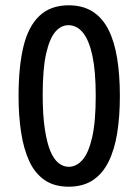

<svg xmlns="http://www.w3.org/2000/svg" viewBox="-20 -692 522 724"><path d="M239 12Q184 12 147.5 -13.5Q111 -39 90 -85Q69 -131 59.5 -193.5Q50 -256 50 -329Q50 -441 68.5 -517Q87 -593 129 -632.5Q171 -672 239 -672Q292 -672 329 -648.5Q366 -625 388.5 -581Q411 -537 421.5 -473.5Q432 -410 432 -330Q432 -253 422 -190.5Q412 -128 389.5 -82.5Q367 -37 330 -12.5Q293 12 239 12ZM239 -63Q268 -63 291 -89Q314 -115 327.5 -174Q341 -233 341 -331Q341 -423 328.5 -481.5Q316 -540 293 -568.5Q270 -597 238 -597Q210 -597 188.5 -572Q167 -547 154 -490Q141 -433 141 -335Q141 -258 149 -205.5Q157 -153 170 -122Q183 -91 201 -77Q219 -63 239 -63Z"/></svg>

Font: Bricolage Grotesque 24pt Condensed
Style: Regular
Weight: 400
Width: 3
Designer: Mathieu Triay
Foundry: Atelier Triay
Version: Version 1.001;gftools[0.9.33.dev8+g029e19f]